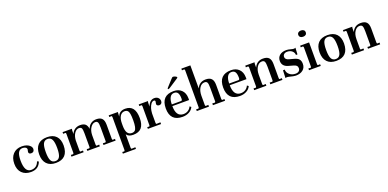

<svg xmlns="http://www.w3.org/2000/svg" viewBox="-2 -1798 6273 3106"><g transform="rotate(-20 3134.0 -245.5)"><path d="M241 10Q143 10 86 -47Q29 -104 29 -207Q29 -311 85.5 -371.5Q142 -432 237 -432Q284 -432 320 -419Q357 -406 379 -381.5Q401 -357 401 -329Q401 -305 387 -289.5Q373 -274 347 -274Q303 -274 303 -310Q303 -320 307 -331Q312 -343 312 -353Q312 -376 292 -389Q272 -402 241 -402Q191 -402 166.5 -359Q142 -316 142 -220Q142 -21 254 -21Q354 -21 388 -120L415 -107Q373 10 241 10Z M669 10Q567 10 513 -48Q459 -106 459 -212Q459 -318 513 -375Q567 -432 671 -432Q774 -432 827.5 -375.5Q881 -319 881 -215Q879 10 669 10ZM671 -21Q723 -21 746 -65Q769 -109 769 -210Q769 -312 746 -357Q723 -402 671 -402Q618 -402 595 -357.5Q572 -313 572 -210Q572 -109 595 -65Q618 -21 671 -21Z M938 0V-30L974 -28Q987 -31 987 -47V-375Q987 -394 974 -395L938 -393V-422H1099Q1094 -405 1094 -388V-333Q1112 -379 1150.5 -405.5Q1189 -432 1242 -432Q1300 -432 1330 -406.5Q1360 -381 1368 -322Q1387 -376 1426.5 -404Q1466 -432 1520 -432Q1588 -432 1618.5 -398Q1649 -364 1649 -290V-47Q1649 -28 1662 -28L1698 -30V0H1489V-30L1530 -28Q1543 -31 1543 -47V-280Q1543 -347 1532 -371Q1520 -394 1489 -394Q1443 -394 1408 -342.5Q1373 -291 1371 -214V-47Q1371 -28 1384 -28L1426 -30V0H1211V-30L1252 -28Q1265 -31 1265 -47V-281Q1265 -347 1254 -370Q1243 -393 1208 -393Q1163 -393 1130 -345Q1097 -297 1093 -223V-47Q1093 -37 1096 -32Q1099 -27 1106 -28L1147 -30V0Z M1736 239V210L1767 212Q1780 211 1780 192V-375Q1780 -395 1767 -395L1732 -393V-422H1890Q1886 -399 1886 -371V-344Q1915 -432 2018 -432Q2190 -432 2190 -210Q2190 -99 2143.5 -44.5Q2097 10 2000 10Q1916 10 1886 -41V192Q1886 212 1899 212L1961 210V239ZM1988 -25Q2022 -25 2042 -43Q2078 -76 2078 -210Q2078 -284 2071 -322Q2064 -362 2046 -379.5Q2028 -397 1995 -397Q1945 -397 1916.5 -351Q1888 -305 1888 -227V-185Q1888 -25 1988 -25Z M2253 0V-30L2283 -28Q2296 -28 2296 -47V-375Q2296 -395 2283 -395L2249 -393V-422H2408Q2402 -406 2402 -376V-329Q2439 -432 2519 -432Q2560 -432 2584.5 -409Q2609 -386 2609 -349Q2609 -324 2595 -310Q2581 -296 2559 -296Q2540 -296 2527 -305.5Q2514 -315 2514 -332Q2514 -342 2518 -354Q2522 -367 2522 -374Q2522 -396 2500 -396Q2473 -396 2450 -367Q2407 -308 2402 -209V-47Q2402 -28 2415 -28L2480 -30V0Z M2851 10Q2638 10 2638 -210Q2638 -432 2851 -432Q2936 -432 2987 -381.5Q3038 -331 3039 -243V-210H2751Q2751 -28 2877 -27Q2924 -27 2959 -50Q2994 -73 3010 -111L3035 -93Q3014 -45 2964 -17.5Q2914 10 2851 10ZM2752 -239H2912Q2932 -239 2932 -272Q2932 -339 2913 -370.5Q2894 -402 2850 -402Q2801 -402 2776.5 -358Q2752 -314 2752 -239ZM2788 -490Q2776 -490 2776 -499Q2776 -505 2793 -524L2888 -628Q2903 -644 2909 -649Q2913 -653 2924 -653Q2941 -653 2963.5 -641.5Q2986 -630 2986 -622Q2986 -615 2975 -607L2810 -499Q2796 -491 2788 -490Z M3095 0V-30L3131 -28Q3144 -31 3144 -47V-683Q3144 -702 3131 -703L3095 -701V-730H3250V-332Q3294 -432 3402 -432Q3471 -432 3502.5 -398Q3534 -364 3534 -290V-47Q3534 -28 3547 -28L3582 -30V0H3373V-30L3415 -28Q3428 -31 3428 -47V-280Q3428 -348 3416 -371Q3404 -394 3370 -394Q3318 -394 3284.5 -342.5Q3251 -291 3250 -210V-47Q3250 -28 3263 -28L3305 -30V0Z M3839 10Q3626 10 3626 -210Q3626 -432 3839 -432Q3924 -432 3975 -381.5Q4026 -331 4027 -243V-210H3739Q3739 -28 3865 -27Q3912 -27 3947 -50Q3982 -73 3998 -111L4023 -93Q4002 -45 3952 -17.5Q3902 10 3839 10ZM3740 -239H3900Q3920 -239 3920 -272Q3920 -339 3901 -370.5Q3882 -402 3838 -402Q3789 -402 3764.5 -358Q3740 -314 3740 -239Z M4083 0V-30L4119 -28Q4132 -31 4132 -47V-375Q4132 -392 4119 -395L4083 -393V-422H4243Q4238 -405 4238 -387V-332Q4282 -432 4390 -432Q4459 -432 4490.5 -398Q4522 -364 4522 -290V-47Q4522 -28 4535 -28L4570 -30V0H4361V-30L4403 -28Q4416 -31 4416 -47V-280Q4416 -345 4404.5 -369.5Q4393 -394 4358 -394Q4308 -394 4273.5 -344Q4239 -294 4238 -210V-47Q4238 -28 4251 -28L4293 -30V0Z M4799 10Q4766 10 4683 -12Q4670 -16 4656 -16Q4635 -16 4626 -10L4631 -142L4661 -144Q4661 -91 4703 -56Q4745 -21 4806 -21Q4842 -21 4863 -39Q4884 -57 4884 -89Q4884 -116 4868.5 -131.5Q4853 -147 4817 -157L4732 -181Q4634 -210 4634 -302Q4634 -361 4676 -396.5Q4718 -432 4791 -432Q4822 -432 4868 -419Q4900 -410 4916 -410Q4931 -410 4945 -418L4939 -304H4913Q4913 -344 4880.5 -373Q4848 -402 4796 -402Q4761 -402 4741 -384.5Q4721 -367 4721 -339Q4721 -295 4780 -278L4864 -255Q4922 -240 4945.5 -211Q4969 -182 4969 -132Q4969 -66 4922.5 -28Q4876 10 4799 10Z M5027 0V-30L5063 -28Q5076 -28 5076 -47V-375Q5076 -392 5064 -395L5028 -393V-422H5182V-47Q5182 -37 5185 -32Q5188 -27 5195 -28L5229 -30V0ZM5059 -596Q5059 -620 5077 -634.5Q5095 -649 5124 -649Q5152 -649 5170 -634.5Q5188 -620 5188 -596Q5188 -570 5171 -555.5Q5154 -541 5124 -541Q5094 -541 5076.5 -555.5Q5059 -570 5059 -596Z M5496 10Q5394 10 5340 -48Q5286 -106 5286 -212Q5286 -318 5340 -375Q5394 -432 5498 -432Q5601 -432 5654.5 -375.5Q5708 -319 5708 -215Q5706 10 5496 10ZM5498 -21Q5550 -21 5573 -65Q5596 -109 5596 -210Q5596 -312 5573 -357Q5550 -402 5498 -402Q5445 -402 5422 -357.5Q5399 -313 5399 -210Q5399 -109 5422 -65Q5445 -21 5498 -21Z M5765 0V-30L5801 -28Q5814 -31 5814 -47V-375Q5814 -392 5801 -395L5765 -393V-422H5925Q5920 -405 5920 -387V-332Q5964 -432 6072 -432Q6141 -432 6172.5 -398Q6204 -364 6204 -290V-47Q6204 -28 6217 -28L6252 -30V0H6043V-30L6085 -28Q6098 -31 6098 -47V-280Q6098 -345 6086.5 -369.5Q6075 -394 6040 -394Q5990 -394 5955.5 -344Q5921 -294 5920 -210V-47Q5920 -28 5933 -28L5975 -30V0Z"/></g></svg>

Font: UnnaMedium
Style: Regular
Weight: 500
Designer: Jorge de Buen Unna
Foundry: Omnibus-Type
Version: Version 2.008;hotconv 1.0.109;makeotfexe 2.5.65596